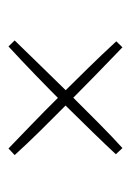

<svg xmlns="http://www.w3.org/2000/svg" viewBox="50 -500 301 440"><g transform="rotate(90 200.0 -280.5)"><path d="M334 -396Q313.5 -374 284.2 -343.8Q254.9 -313.5 221.7 -280Q188.5 -246.6 153.3 -212.6Q118.2 -178.7 86.9 -149.9L73.2 -164.1Q99.1 -190.4 131.1 -223.6Q163.1 -256.8 196.5 -290.5Q230 -324.2 262 -356Q293.9 -387.7 319.8 -411.1ZM320.8 -149.9Q297.9 -171.9 267.1 -201.7Q236.3 -231.4 203.1 -264.9Q169.9 -298.3 136.5 -332.5Q103 -366.7 75.2 -397L88.9 -411.1Q115.7 -385.3 148.7 -353.3Q181.6 -321.3 215.3 -287.8Q249 -254.4 280.8 -222.2Q312.5 -189.9 335.9 -164.1Z"/></g></svg>

Font: Clicker Script
Style: Regular
Weight: 400
Designer: Astigmatic (AOETI)
Foundry: Astigmatic (AOETI)
Version: Version 1.000